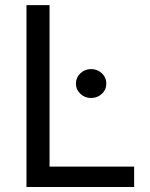

<svg xmlns="http://www.w3.org/2000/svg" viewBox="-20 -748 599 768"><path d="M85.9 0V-727.5H178.2V-81.5H516.6V0ZM344.2 -356Q319.3 -356 301.5 -372.8Q283.7 -389.6 283.7 -413.6Q283.7 -438 301.5 -454.8Q319.3 -471.7 344.2 -471.7Q369.6 -471.7 387.5 -454.8Q405.3 -438 405.3 -413.6Q405.3 -389.6 387.5 -372.8Q369.6 -356 344.2 -356Z"/></svg>

Font: Inter 16pt
Style: Regular
Weight: 400
Version: Version 4.001;git-66647c0bb